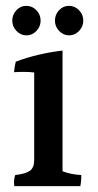

<svg xmlns="http://www.w3.org/2000/svg" viewBox="-20 -733 335 657"><path d="M265 -662.5Q265 -642 250.5 -627Q236 -612 216.5 -612Q197 -612 182.5 -627Q168 -642 168 -662.5Q168 -683 182 -698Q196 -713 216 -713Q236 -713 250.5 -698Q265 -683 265 -662.5ZM119 -662.5Q119 -642 104.5 -627Q90 -612 70.5 -612Q51 -612 36.5 -627Q22 -642 22 -662.5Q22 -683 36 -698Q50 -713 70 -713Q90 -713 104.5 -698Q119 -683 119 -662.5ZM258 -134Q258 -131 258 -122.5Q258 -114 255 -96H29Q28 -102 28 -112Q28 -122 32 -134Q67 -138 82 -148.5Q97 -159 97 -185V-485Q80 -487 62 -487Q44 -487 28 -486Q30 -507 34 -522Q109 -550 194 -560V-147Q222 -136 258 -134Z"/></svg>

Font: Halant Medium
Style: Regular
Weight: 500
Designer: Hitesh Malaviya (Devanagari), Satya Rajpurohit (Latin)
Foundry: Indian Type Foundry
Version: Version 1.101;PS 1.0;hotconv 1.0.78;makeotf.lib2.5.61930; tt